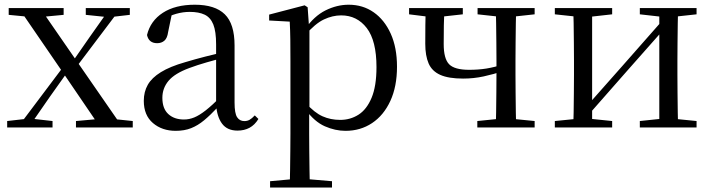

<svg xmlns="http://www.w3.org/2000/svg" viewBox="-20 -551 3076 830"><path d="M11 0V-27.8L98.4 -37.8H118.2L207.1 -27.8V0ZM56.2 0 269.9 -284.1 291.1 -264.1H289L195.4 -132.5L103.6 0ZM308.4 0V-27.8L428.6 -38.6H450.7L553.9 -27.8V0ZM295.2 -241.4 275.4 -262.6H278.5L366.9 -389.8L456.1 -516H502.4ZM413.7 0 252.9 -236.1 61 -516H153.4L310.5 -288.7L510.3 0ZM17.6 -486.8V-516H255.1V-486.8L152.8 -477.1H117.9ZM350.8 -486.8V-516H541.2V-486.8L459.9 -477.4H441.1Z M739.7 14.6Q680.5 14.6 641.1 -19.1Q601.6 -52.8 601.6 -115.1Q601.6 -153.9 618.8 -184.3Q635.9 -214.6 675.4 -239Q714.9 -263.5 780.9 -282.3Q822.8 -294.9 868.8 -306.7Q914.8 -318.5 954.8 -327.7V-303.3Q914.8 -293.3 873.7 -281.5Q832.6 -269.7 798.6 -257Q735.3 -233.6 708.6 -201.7Q681.9 -169.7 681.9 -128.2Q681.9 -81.6 707.5 -58Q733.2 -34.4 775.1 -34.4Q797.6 -34.4 819.6 -43.3Q841.6 -52.2 869.7 -74.2Q897.7 -96.3 935.8 -134.4L944.5 -87.1H920.9Q889.7 -53.7 862.5 -31.1Q835.2 -8.4 806.1 3.1Q777 14.6 739.7 14.6ZM1006.8 13.6Q962.1 13.6 939.8 -16.6Q917.5 -46.7 914.2 -99.7V-103.3V-359Q914.2 -415 902.1 -445.3Q889.9 -475.6 864.7 -487.6Q839.6 -499.6 800 -499.6Q771.3 -499.6 742.1 -491.4Q712.9 -483.2 679.7 -464.7L723.2 -491.9L706.8 -412.7Q703.2 -386 690.7 -375.2Q678.1 -364.3 659.4 -364.3Q623.2 -364.3 615.5 -399.7Q630.4 -461 684.1 -495.8Q737.8 -530.6 822.2 -530.6Q909.5 -530.6 951.8 -489.2Q994 -447.8 994 -354.6V-107.7Q994 -60.8 1005.1 -44.2Q1016.1 -27.5 1036.4 -27.5Q1049 -27.5 1059 -33.2Q1069 -38.8 1081.4 -52.1L1097.1 -36.7Q1081.2 -10.7 1058.6 1.4Q1036 13.6 1006.8 13.6Z M1147.5 259.8V232.4L1258.7 222.2H1296.5L1415.2 232.4V259.8ZM1232.5 259.8Q1233.5 225.6 1234 185.1Q1234.5 144.5 1235 103.1Q1235.5 61.7 1235.5 26.7V-286.8Q1235.5 -338.2 1235 -379.5Q1234.5 -420.7 1232.5 -457.5L1143.5 -462.4V-487.9L1296.9 -528L1309.9 -519.6L1315.9 -435.3L1317.7 -430.1V-78.7L1316.5 -68.7V26.5Q1316.5 60.7 1317 102.2Q1317.5 143.7 1318 184.7Q1318.5 225.6 1319.5 259.8ZM1473.6 14.6Q1429.1 14.6 1384.2 -5.1Q1339.3 -24.9 1301.2 -77.1H1288.4L1302.3 -105.1Q1339.5 -63.7 1374.4 -48.2Q1409.2 -32.7 1450.5 -32.7Q1494.2 -32.7 1529.6 -55.1Q1565.1 -77.6 1586.3 -128.1Q1607.5 -178.6 1607.5 -260.8Q1607.5 -374.9 1565.5 -429.7Q1523.4 -484.5 1454.9 -484.5Q1417.4 -484.5 1380 -466.8Q1342.5 -449.1 1298.2 -398.2L1287.6 -425H1298.5Q1337.9 -481.5 1387.2 -506.1Q1436.6 -530.6 1487.3 -530.6Q1548.5 -530.6 1595.2 -498Q1642 -465.4 1669.1 -405.4Q1696.2 -345.3 1696.2 -262.6Q1696.2 -177.1 1667.5 -114.8Q1638.7 -52.4 1588.4 -18.9Q1538.2 14.6 1473.6 14.6Z M1981.9 -211.3Q1919.2 -211.3 1883.3 -227.3Q1847.4 -243.3 1832.9 -276.7Q1818.4 -310.1 1818.4 -361.7Q1818.4 -404.6 1818.8 -442Q1819.2 -479.5 1820.2 -516H1901.1Q1899.3 -477 1898.7 -441Q1898.1 -404.9 1898.1 -360.4Q1898.1 -297.4 1921.5 -273.3Q1944.9 -249.2 2008.2 -249.2Q2048.1 -249.2 2082.6 -254.7Q2117 -260.3 2159.5 -273.5V-245.1Q2113.5 -229.9 2070.5 -220.6Q2027.4 -211.3 1981.9 -211.3ZM2123.2 0Q2124.2 -24.4 2124.7 -65.3Q2125.2 -106.3 2125.7 -152Q2126.2 -197.7 2126.2 -234.5V-288.3Q2126.2 -321.7 2125.7 -365.7Q2125.2 -409.7 2124.7 -450.7Q2124.2 -491.8 2123.2 -516H2211.4Q2210.4 -491.8 2209.9 -450.7Q2209.4 -409.7 2208.9 -365.7Q2208.4 -321.7 2208.4 -288.3V-228.5Q2208.4 -194.3 2208.9 -150.3Q2209.4 -106.3 2209.9 -65.3Q2210.4 -24.4 2211.4 0ZM1748.4 -489.1V-516H1980.7V-489.1L1875.3 -477.4H1842.1ZM2043.4 0V-27.8L2149.8 -38.6H2182L2291.2 -27.8V0ZM2044.5 -489.1V-516H2291.2V-489.1L2183.8 -477.4H2151.6Z M2378.5 0V-27.8L2486.7 -38.6H2521.3L2626.3 -27.8V0ZM2745.9 0V-27.8L2848.6 -38.6H2883L2991.2 -27.8V0ZM2458.1 0Q2459.3 -24.4 2459.8 -65.3Q2460.3 -106.3 2460.8 -150.3Q2461.3 -194.3 2461.3 -228.5V-288.3Q2461.3 -321.7 2460.8 -365.7Q2460.3 -409.7 2459.8 -450.7Q2459.3 -491.8 2458.1 -516H2539.7V0ZM2517.1 -46.9 2481.9 -65.8H2493.3L2670.2 -265.6L2851 -470.9L2884.7 -451H2873.4L2695.1 -249.4ZM2830.1 0V-516H2911.4Q2910.4 -491.8 2909.9 -450.7Q2909.4 -409.7 2908.9 -365.7Q2908.4 -321.7 2908.4 -288.3V-228.5Q2908.4 -194.3 2908.9 -150.3Q2909.4 -106.3 2909.9 -65.3Q2910.4 -24.4 2911.4 0ZM2378.5 -489.1V-516H2626.3V-489.1L2522.1 -477.4H2487.7ZM2745.9 -489.1V-516H2991.2V-489.1L2883.8 -477.4H2849.4Z"/></svg>

Font: Noto Serif SC ExtraLight
Style: Regular
Weight: 200
Designer: Ryoko NISHIZUKA 西塚涼子 (kana & ideographs); Frank Grießhammer (Latin, Greek & Cyrillic); Wenlong ZHANG 张文龙 (bopomofo); San
Foundry: Adobe
Version: Version 2.002-H1;hotconv 1.1.0;makeotfexe 2.6.0